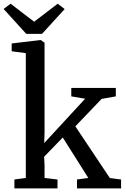

<svg xmlns="http://www.w3.org/2000/svg" viewBox="-42 -1040 694 1060"><path d="M37.5 0V-49L100.5 -57.5V-746.5L22.5 -757V-800L180.5 -819H182.5L204 -804V-309.5L202 -250L428 -495L351.5 -508V-554.5H597.5V-508L519 -494L374 -342.5L564.5 -57L626.5 -49V0H383V-49L445.5 -57.5L304.5 -281L201.5 -174.5L204 -130V-57.5L275.5 -49V0ZM103 -853 -22 -990.5 16.5 -1019.5 146.5 -920 276.5 -1019.5 315 -990 190 -853Z"/></svg>

Font: Merriweather 20pt
Style: Regular
Weight: 400
Version: Version 2.100